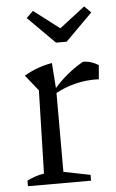

<svg xmlns="http://www.w3.org/2000/svg" viewBox="-52 -752 478 788"><g transform="rotate(-5 187.0 -357.5)"><path d="M359 -412Q262 -416 175 -368V-385Q203 -418 234 -443.5Q265 -469 300 -489Q318 -489 333.5 -484Q349 -479 364 -470ZM31 0V-23Q45 -30 61.5 -36Q78 -42 101 -46L110 -388L58 -453Q112 -485 173 -495L181 -384V-46L291 -24V0ZM197 -577 86 -688 114 -715 220 -634 325 -715 352 -688 241 -577Z"/></g></svg>

Font: Piazzolla 24pt
Style: Regular
Weight: 400
Designer: Juan Pablo del Peral
Foundry: Huerta Tipografica
Version: Version 2.005